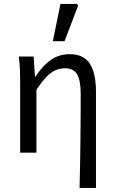

<svg xmlns="http://www.w3.org/2000/svg" viewBox="-20 -772 581 971"><path d="M382.4 178.5Q383.8 119.3 385.1 57.3Q386.3 -4.7 386.8 -66.4Q387.4 -128.2 387.8 -186.6Q388.1 -245.1 388.1 -297.4Q388.1 -365.6 370 -396.1Q352 -426.7 309.1 -426.7Q282.4 -426.7 259.8 -416.5Q237.2 -406.4 214.3 -382.6Q191.4 -358.9 164.3 -318.1V0H82V-352.6Q82 -382 81 -414.9Q79.9 -447.9 75.1 -486.1H150L156.9 -384.6H159.6Q197.2 -441.5 238.4 -469.8Q279.6 -498.1 333.1 -498.1Q403.5 -498.1 434.5 -449.5Q465.4 -401 465.4 -308V178.5ZM247.1 -563.7 285.9 -752.1H370L374.9 -742.9L306.4 -563.7Z"/></svg>

Font: Source Sans 3 VF
Style: Regular
Weight: 200
Designer: Paul D. Hunt
Foundry: Adobe
Version: Version 3.046;hotconv 1.0.118;makeotfexe 2.5.65603